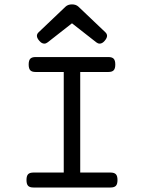

<svg xmlns="http://www.w3.org/2000/svg" viewBox="-20 -833 640 853"><path d="M492.2 -546.4Q492.2 -528.3 485.1 -520.8Q478 -513.2 461.4 -513.2H336.4V-66.4H471.2Q487.8 -66.4 494.9 -58.8Q502 -51.3 502 -33.2Q502 -15.1 494.9 -7.6Q487.8 0 471.2 0H128.4Q111.8 0 104.7 -7.6Q97.7 -15.1 97.7 -33.2Q97.7 -51.3 104.7 -58.8Q111.8 -66.4 128.4 -66.4H263.2V-513.2H138.2Q121.6 -513.2 114.5 -520.8Q107.4 -528.3 107.4 -546.4Q107.4 -564.5 114.5 -572Q121.6 -579.6 138.2 -579.6H461.4Q478 -579.6 485.1 -572Q492.2 -564.5 492.2 -546.4ZM328.1 -803.7 447.8 -689.9Q455.6 -682.6 455.6 -673.8Q455.6 -663.6 444.3 -650.9Q434.1 -639.2 422.9 -639.2Q415 -639.2 407.7 -645L299.8 -729.5L191.9 -645Q184.6 -639.2 176.8 -639.2Q165.5 -639.2 155.3 -650.9Q144 -663.6 144 -673.8Q144 -682.6 151.9 -689.9L271.5 -803.7Q282.2 -813.5 299.8 -813.5Q317.4 -813.5 328.1 -803.7Z"/></svg>

Font: Courier Prime
Style: Regular
Weight: 400
Designer: Alan Dague-Greene, Quote-Unquote Apps
Foundry: Quote-Unquote Apps
Version: Version 3.018